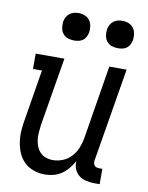

<svg xmlns="http://www.w3.org/2000/svg" viewBox="-84 -794 667 863"><g transform="rotate(10 250.0 -362.5)"><path d="M180 8Q154 8 129.5 -0.5Q105 -9 87 -26Q69 -43 59 -66Q49 -89 45 -114.5Q41 -140 42.5 -166.5Q44 -193 49 -219L87 -450H46V-520H177L125 -208Q123 -191 121.5 -174Q120 -157 122 -141Q124 -125 130 -110Q136 -95 146.5 -84Q157 -73 172.5 -67.5Q188 -62 204 -62Q227 -62 249.5 -71Q272 -80 288.5 -98Q305 -116 314 -138Q323 -160 327 -183L382 -520H461L390 -93Q389 -87 390 -81Q391 -75 394.5 -70.5Q398 -66 404 -64Q410 -62 416 -62H431V8H404Q386 8 367.5 3.5Q349 -1 335.5 -12Q322 -23 315 -40Q308 -57 310 -76Q300 -58 286.5 -41.5Q273 -25 256 -13.5Q239 -2 219 3Q199 8 180 8ZM405 -608Q390 -608 376 -613Q362 -618 353.5 -629.5Q345 -641 343 -655.5Q341 -670 343 -685Q345 -695 350.5 -705Q356 -715 365 -721.5Q374 -728 384 -730.5Q394 -733 405 -733Q420 -733 433.5 -727.5Q447 -722 455.5 -710.5Q464 -699 466 -684.5Q468 -670 466 -655Q464 -645 459 -635Q454 -625 445 -618.5Q436 -612 425.5 -610Q415 -608 405 -608ZM205 -608Q190 -608 176 -613Q162 -618 153.5 -629.5Q145 -641 143 -655.5Q141 -670 143 -685Q145 -695 150.5 -705Q156 -715 165 -721.5Q174 -728 184 -730.5Q194 -733 205 -733Q220 -733 233.5 -727.5Q247 -722 255.5 -710.5Q264 -699 266 -684.5Q268 -670 266 -655Q264 -645 259 -635Q254 -625 245 -618.5Q236 -612 225.5 -610Q215 -608 205 -608Z"/></g></svg>

Font: Iosevka Gothic
Style: Italic
Weight: 400
Italic angle: -9°
Monospace: yes
Designer: Belleve Invis
Foundry: Belleve Invis
Version: Version 15.5.1; ttfautohint (v1.8.4)